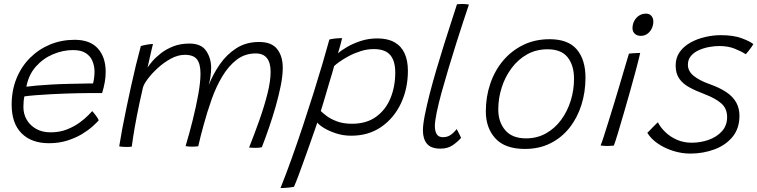

<svg xmlns="http://www.w3.org/2000/svg" viewBox="-20 -736 3834 972"><path d="M479.5 -126Q468.5 -114 447 -94.8Q425.5 -75.5 393.8 -56.5Q362 -37.5 320.2 -24.2Q278.5 -11 227.5 -11Q139.5 -11 89.2 -61.2Q39 -111.5 39 -206Q39 -278.5 63.5 -338.8Q88 -399 131.8 -442.8Q175.5 -486.5 233.2 -510.5Q291 -534.5 358 -534.5Q436 -534.5 475.5 -490.5Q515 -446.5 515 -372.5Q515 -346.5 510.5 -320.5Q506 -294.5 497 -265Q493 -265 474.5 -265Q456 -265 429 -264.8Q402 -264.5 372.8 -264Q343.5 -263.5 317.5 -262.5Q282.5 -261.5 240.2 -259.2Q198 -257 160.5 -254Q123 -251 103.5 -248Q98.5 -226.5 98.5 -194Q98.5 -159 115.2 -130Q132 -101 163 -83.5Q194 -66 236 -66Q282 -66 319 -80.8Q356 -95.5 383.2 -115.5Q410.5 -135.5 426.8 -152.5Q443 -169.5 447 -173.5Q449.5 -171 454.2 -165.2Q459 -159.5 464.5 -152.2Q470 -145 474.2 -138.2Q478.5 -131.5 479.5 -126ZM113.5 -297Q129.5 -299.5 162.5 -302.5Q195.5 -305.5 239.2 -308Q283 -310.5 330.5 -311.5Q358.5 -312 385 -312.5Q411.5 -313 430 -313.5Q448.5 -314 451 -313.5Q454.5 -326 456.5 -342.8Q458.5 -359.5 458.5 -375Q458 -402.5 448 -427Q438 -451.5 414.5 -467Q391 -482.5 349.5 -482.5Q299 -482.5 248.8 -461.5Q198.5 -440.5 161.8 -399.2Q125 -358 113.5 -297Z M583.5 5Q589.5 -34 598.8 -83.2Q608 -132.5 619.5 -187.2Q631 -242 643.2 -298Q655.5 -354 668.2 -406.5Q681 -459 693 -503Q698 -504.5 706.2 -506.5Q714.5 -508.5 723.8 -510Q733 -511.5 741.2 -512.5Q749.5 -513.5 754.5 -513.5Q752.5 -506 748.5 -489Q744.5 -472 740 -452.2Q735.5 -432.5 732 -416.2Q728.5 -400 727 -394Q734 -405.5 751 -425.5Q768 -445.5 794.5 -466.2Q821 -487 857 -501.2Q893 -515.5 939 -515.5Q998 -515.5 1023 -479.5Q1048 -443.5 1049 -395.5Q1049 -373 1045.8 -349.8Q1042.5 -326.5 1036.5 -305Q1058.5 -360.5 1093 -410.5Q1127.5 -460.5 1176.8 -492Q1226 -523.5 1291.5 -523.5Q1355 -523.5 1383.2 -487.5Q1411.5 -451.5 1411.5 -392.5Q1411.5 -353.5 1401.5 -303.2Q1391.5 -253 1375.8 -197.8Q1360 -142.5 1341.5 -89Q1323 -35.5 1305.5 9.5Q1298 11 1289.8 11.8Q1281.5 12.5 1273.5 12.5Q1266.5 12.5 1258 12Q1249.5 11.5 1241 11Q1267.5 -55.5 1292.5 -126Q1317.5 -196.5 1333.8 -260.8Q1350 -325 1350 -372Q1350 -465.5 1274.5 -465.5Q1220 -465.5 1178.5 -433.8Q1137 -402 1105.5 -349.5Q1074 -297 1051 -232Q1028 -167 1010 -100Q1003 -75 996.2 -48Q989.5 -21 983.5 4.5Q977 5 968.8 5.8Q960.5 6.5 953 6.5Q944.5 6.5 934.8 5.8Q925 5 919.5 3.5Q939 -61 956 -129.5Q973 -198 984 -259.2Q995 -320.5 995 -363Q995 -412.5 977.2 -435.5Q959.5 -458.5 915.5 -458.5Q881.5 -458.5 846 -439.5Q810.5 -420.5 779.5 -392.2Q748.5 -364 727.8 -336.2Q707 -308.5 703 -290Q684.5 -210 672.5 -147.5Q660.5 -85 654.5 -45.5Q648.5 -6 647 6.5Q643 7 635 7.5Q627 8 621 8Q610 8 600.2 7.2Q590.5 6.5 583.5 5Z M1400 216Q1428.5 145 1457.5 63.8Q1486.5 -17.5 1514.5 -101.8Q1542.5 -186 1567.5 -265.8Q1592.5 -345.5 1613 -415Q1633.5 -484.5 1647.5 -536Q1660.5 -539.5 1678.8 -541.2Q1697 -543 1712 -543Q1710 -532.5 1703.2 -508.2Q1696.5 -484 1691 -466Q1707 -480.5 1736.8 -498Q1766.5 -515.5 1806 -528.5Q1845.5 -541.5 1890 -541.5Q1943 -541.5 1977.2 -522Q2011.5 -502.5 2028.2 -466Q2045 -429.5 2045 -377.5Q2045 -287.5 2009.8 -212.8Q1974.5 -138 1910.2 -93.5Q1846 -49 1758 -49Q1717 -49 1681.2 -60.8Q1645.5 -72.5 1620.2 -88Q1595 -103.5 1586.5 -115.5Q1583 -105 1572.5 -75Q1562 -45 1547.8 -4.5Q1533.5 36 1518.2 78.2Q1503 120.5 1489.8 156Q1476.5 191.5 1468 210Q1457 212 1443.2 213.5Q1429.5 215 1418 215.5Q1406.5 216 1400 216ZM1762 -109.5Q1835.5 -109.5 1884.2 -145Q1933 -180.5 1957 -239.5Q1981 -298.5 1981 -368.5Q1981 -427.5 1955.5 -457.5Q1930 -487.5 1872 -487.5Q1838.5 -487.5 1806.2 -477.2Q1774 -467 1746.8 -452.5Q1719.5 -438 1699.8 -424Q1680 -410 1671.5 -401.5Q1670 -393.5 1663 -370.8Q1656 -348 1647.2 -318.2Q1638.5 -288.5 1629.5 -258Q1620.5 -227.5 1613.5 -204.5Q1606.5 -181.5 1604 -174Q1612.5 -165 1632.8 -149.5Q1653 -134 1685.2 -121.8Q1717.5 -109.5 1762 -109.5Z M2314 -38Q2299 -20 2273.2 -1.8Q2247.5 16.5 2210 16.5Q2162 16.5 2141.5 -8.2Q2121 -33 2121 -76Q2121 -104.5 2130.5 -152.8Q2140 -201 2155.2 -260.5Q2170.5 -320 2189.5 -384.2Q2208.5 -448.5 2228 -510.8Q2247.5 -573 2264.8 -625.8Q2282 -678.5 2293.5 -714.5Q2309 -716 2320.5 -716Q2329.5 -716 2338 -715Q2346.5 -714 2354 -713Q2342.5 -679.5 2325.5 -627.8Q2308.5 -576 2289.2 -515Q2270 -454 2251 -390.8Q2232 -327.5 2216 -269.8Q2200 -212 2190.8 -166.8Q2181.5 -121.5 2181.5 -97.5Q2181.5 -72.5 2190.8 -57Q2200 -41.5 2222.5 -41.5Q2245 -41.5 2261.5 -53Q2278 -64.5 2291.5 -82.5Q2293.5 -80 2296.8 -73.8Q2300 -67.5 2303.8 -60Q2307.5 -52.5 2310.5 -46.5Q2313.5 -40.5 2314 -38Z M2637.5 18Q2537 18 2488.2 -35Q2439.5 -88 2439.5 -172Q2439.5 -246 2462 -312.2Q2484.5 -378.5 2526.8 -428.8Q2569 -479 2628.5 -508.2Q2688 -537.5 2762.5 -537.5Q2856 -537.5 2900 -485.8Q2944 -434 2944 -343Q2944 -270 2923.5 -205Q2903 -140 2863.5 -89.8Q2824 -39.5 2767 -10.8Q2710 18 2637.5 18ZM2643 -35.5Q2699 -35.5 2744 -60.8Q2789 -86 2820.8 -129.2Q2852.5 -172.5 2869.2 -226.2Q2886 -280 2886 -337Q2886 -405 2853.8 -445.8Q2821.5 -486.5 2752 -486.5Q2694.5 -486.5 2648.5 -460.8Q2602.5 -435 2569.8 -391Q2537 -347 2519.8 -292.8Q2502.5 -238.5 2502.5 -182Q2502.5 -118 2537.8 -76.8Q2573 -35.5 2643 -35.5Z M3087.5 1Q3080.5 1.5 3071.2 2.2Q3062 3 3053.5 3Q3043.5 3 3035.2 2.2Q3027 1.5 3020.5 0.5Q3025.5 -10.5 3035.5 -41.5Q3045.5 -72.5 3059.2 -116.5Q3073 -160.5 3088.2 -210.2Q3103.5 -260 3117.8 -308.8Q3132 -357.5 3144.2 -398.2Q3156.5 -439 3164 -464.5Q3170 -465.5 3181.2 -466.2Q3192.5 -467 3203.8 -467.5Q3215 -468 3221 -468Q3218.5 -456.5 3212.5 -432.5Q3206.5 -408.5 3198.5 -378.5Q3186 -331.5 3169.8 -273.8Q3153.5 -216 3137 -159.5Q3120.5 -103 3107.5 -59.8Q3094.5 -16.5 3087.5 1ZM3224.5 -554.5Q3204 -554.5 3193 -565.8Q3182 -577 3182 -593Q3182 -613 3190.8 -629.8Q3199.5 -646.5 3215 -656.8Q3230.5 -667 3250.5 -667Q3268 -667 3277.8 -655.5Q3287.5 -644 3287.5 -627Q3287.5 -608.5 3279.5 -591.8Q3271.5 -575 3257.2 -564.8Q3243 -554.5 3224.5 -554.5Z M3474 41.5Q3431.5 41.5 3388.8 28.2Q3346 15 3311 -8.8Q3276 -32.5 3257 -63.5Q3262.5 -68.5 3269.5 -76Q3276.5 -83.5 3284.5 -91.5Q3292.5 -99.5 3299.2 -106.2Q3306 -113 3310.5 -117Q3323.5 -91 3348.5 -67Q3373.5 -43 3407.5 -28.2Q3441.5 -13.5 3481.5 -13.5Q3526.5 -13.5 3567.5 -28Q3608.5 -42.5 3634.8 -71.5Q3661 -100.5 3661 -143.5Q3661 -186.5 3631.5 -212.5Q3602 -238.5 3546.5 -259.5Q3501 -276.5 3468.2 -294.8Q3435.5 -313 3418 -339Q3400.5 -365 3400.5 -404Q3400.5 -444 3421.2 -473Q3442 -502 3476 -520.8Q3510 -539.5 3550.2 -548.8Q3590.5 -558 3629 -558Q3692.5 -558 3734.5 -542.5Q3776.5 -527 3794 -512.5Q3789.5 -505 3782.5 -495.2Q3775.5 -485.5 3768.5 -476.8Q3761.5 -468 3755.5 -461.5Q3733 -476 3699.5 -489.5Q3666 -503 3621.5 -503Q3596.5 -503 3568.8 -497.8Q3541 -492.5 3516.8 -481.5Q3492.5 -470.5 3477.5 -452.2Q3462.5 -434 3462.5 -408.5Q3462.5 -375.5 3491.8 -352Q3521 -328.5 3570 -311Q3623 -292.5 3657 -269.5Q3691 -246.5 3707.2 -217Q3723.5 -187.5 3723.5 -150Q3723.5 -86 3688.8 -43.5Q3654 -1 3597 20.2Q3540 41.5 3474 41.5Z"/></svg>

Font: Grandstander Thin ExtraLight
Style: Italic
Weight: 250
Italic angle: -15°
Version: Version 1.200